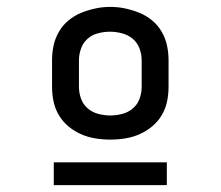

<svg xmlns="http://www.w3.org/2000/svg" viewBox="-20 -722 640 557"><path d="M300 -317Q278 -317 256.5 -320.5Q235 -324 215.5 -332.5Q196 -341 179 -355Q162 -369 151 -387.5Q140 -406 135.5 -427Q131 -448 131 -470V-547Q131 -569 135.5 -590Q140 -611 151 -630Q162 -649 179 -663Q196 -677 216 -685Q236 -693 257 -697.5Q278 -702 300 -702Q322 -702 343 -697.5Q364 -693 384 -685Q404 -677 421 -663Q438 -649 449 -630Q460 -611 464.5 -590Q469 -569 469 -547V-470Q469 -448 464.5 -427Q460 -406 449 -387.5Q438 -369 421 -355Q404 -341 384.5 -332.5Q365 -324 343.5 -320.5Q322 -317 300 -317ZM300 -387Q317 -387 334.5 -391.5Q352 -396 365.5 -407.5Q379 -419 385 -436Q391 -453 391 -470V-547Q391 -565 384.5 -582Q378 -599 364.5 -610Q351 -621 333.5 -625.5Q316 -630 299 -630Q282 -630 264.5 -625.5Q247 -621 234 -609.5Q221 -598 215 -581Q209 -564 209 -547V-470Q209 -453 215 -436Q221 -419 234.5 -407.5Q248 -396 265.5 -391.5Q283 -387 300 -387ZM136 -185V-251H464V-185Z"/></svg>

Font: Iosevka Mono
Style: Regular
Weight: 400
Designer: Belleve Invis
Foundry: Belleve Invis
Version: Version 11.1.1